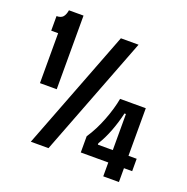

<svg xmlns="http://www.w3.org/2000/svg" viewBox="-132 -827 964 990"><g transform="rotate(20 350.0 -332.0)"><path d="M68 -300V-574H30V-654Q54 -654 65 -666.5Q76 -679 80 -704H160V-300ZM127 0 381 -660H478L224 0ZM388 -36V-125Q423 -177 448.5 -243Q474 -309 484 -365H625V-104H670V-36H625V40H539V-36ZM457 -104H539V-302H531Q520 -253 501 -202.5Q482 -152 457 -112Z"/></g></svg>

Font: Bricolage Grotesque 12pt Condensed Medium
Style: Regular
Weight: 500
Width: 3
Designer: Mathieu Triay
Foundry: Atelier Triay
Version: Version 1.001; ttfautohint (v1.8.4.7-5d5b);gftools[0.9.33.de